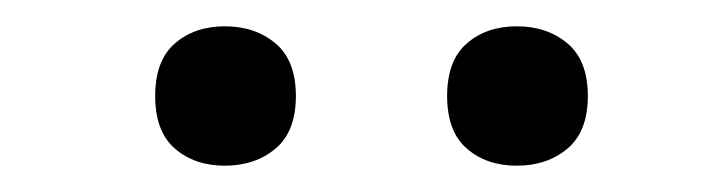

<svg xmlns="http://www.w3.org/2000/svg" viewBox="-20 -791 540 146"><path d="M151 -665Q174 -665 189.5 -678Q205 -691 205 -718Q205 -745 189.5 -758Q174 -771 151 -771Q128 -771 113 -758Q98 -745 98 -718Q98 -691 113 -678Q128 -665 151 -665ZM373 -665Q396 -665 411.5 -678Q427 -691 427 -718Q427 -745 411.5 -758Q396 -771 373 -771Q350 -771 335 -758Q320 -745 320 -718Q320 -691 335 -678Q350 -665 373 -665Z"/></svg>

Font: Roboto Serif ExtraLight
Style: Italic
Weight: 250
Italic angle: -10°
Designer: Greg Gazdowicz
Foundry: Commercial Type
Version: Version 1.008